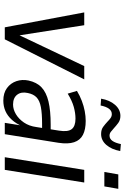

<svg xmlns="http://www.w3.org/2000/svg" viewBox="189 -946 765 1184"><g transform="rotate(90 572.0 -353.5)"><path d="M148 0 56 -490H135L202 -61H183L387 -490H469L222 0Z M600 9Q553 9 522.5 -13.5Q492 -36 480 -71.5Q468 -107 476 -146Q487 -197 518 -226.5Q549 -256 605.5 -269.5Q662 -283 748 -283H789L781 -230H743Q679 -230 639.5 -222.5Q600 -215 580 -196Q560 -177 553 -142Q544 -102 563.5 -76.5Q583 -51 624 -51Q654 -51 683.5 -68.5Q713 -86 735 -118Q757 -150 763 -195L785 -334Q794 -389 776 -412.5Q758 -436 711 -436Q677 -436 639 -425.5Q601 -415 557 -388L540 -445Q570 -463 601.5 -475Q633 -487 664.5 -493Q696 -499 725 -499Q778 -499 811 -482Q844 -465 856.5 -427.5Q869 -390 860 -331L807 0H737L754 -107H758Q742 -70 718 -43.5Q694 -17 664.5 -4Q635 9 600 9ZM630 -591 588 -594Q597 -647 626 -680Q655 -713 694 -713Q720 -713 738 -699.5Q756 -686 770 -673Q782 -662 792.5 -654Q803 -646 816 -646Q836 -646 848.5 -664Q861 -682 868 -716L911 -712Q901 -658 873 -626Q845 -594 806 -594Q779 -594 762 -606.5Q745 -619 730 -633Q719 -644 708 -652Q697 -660 683 -660Q663 -660 650 -642.5Q637 -625 630 -591Z M1040 -614 1055 -700H1144L1129 -614ZM949 0 1027 -490H1105L1027 0Z"/></g></svg>

Font: Nunito Sans 10pt Condensed
Style: Italic
Weight: 400
Width: 3
Italic angle: -9°
Designer: Vernon Adams
Foundry: Vernon Adams
Version: Version 3.101;gftools[0.9.27]